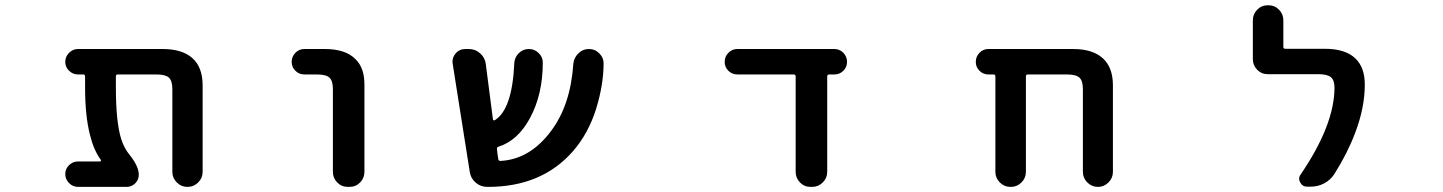

<svg xmlns="http://www.w3.org/2000/svg" viewBox="-20 -736 5540 737"><path d="M699.2 -18.6Q675.8 -18.6 658.7 -35.6Q641.6 -52.7 641.6 -76.2V-393.6Q641.6 -425.8 628.4 -438Q615.2 -450.2 581.1 -450.2H431.6Q424.8 -450.2 424.8 -442.4V-399.4Q424.8 -267.6 445.3 -202.1Q457 -166 477.5 -141.6Q512.7 -97.7 512.7 -65.4Q512.7 -45.9 499 -32.2Q485.4 -18.6 465.8 -18.6H279.3Q259.8 -18.6 245.1 -33.2Q230.5 -47.9 230.5 -67.9Q230.5 -87.9 245.1 -102.1Q259.8 -116.2 279.3 -116.2H364.3Q366.2 -116.2 367.2 -118.2Q368.2 -120.1 367.2 -122.1Q339.8 -159.2 325.2 -218.8Q306.6 -292 306.6 -399.4V-442.4Q306.6 -450.2 299.8 -450.2H279.3Q259.8 -450.2 245.1 -464.4Q230.5 -478.5 230.5 -498.5Q230.5 -518.6 245.1 -533.2Q259.8 -547.9 279.3 -547.9H603.5Q679.7 -547.9 718.8 -512.7Q757.8 -477.5 757.8 -408.2V-76.2Q757.8 -52.7 740.7 -35.6Q723.6 -18.6 700.2 -18.6Z M1315.4 -18.6Q1291 -18.6 1274.4 -35.6Q1257.8 -52.7 1257.8 -76.2V-393.6Q1257.8 -425.8 1244.6 -438Q1231.4 -450.2 1196.3 -450.2H1148.4Q1127.9 -450.2 1113.8 -464.4Q1099.6 -478.5 1099.6 -498.5Q1099.6 -518.6 1113.8 -533.2Q1127.9 -547.9 1148.4 -547.9H1226.6Q1306.6 -547.9 1344.7 -508.8Q1379.9 -474.6 1378.9 -408.2V-76.2Q1378.9 -52.7 1362.3 -35.6Q1345.7 -18.6 1321.3 -18.6Z M1850.6 -18.6Q1825.2 -18.6 1806.2 -34.7Q1787.1 -50.8 1783.2 -76.2L1717.8 -490.2Q1716.8 -495.1 1716.8 -499Q1716.8 -516.6 1728.5 -530.3Q1743.2 -547.9 1766.6 -547.9H1779.3Q1804.7 -547.9 1823.2 -531.2Q1841.8 -514.6 1844.7 -490.2L1872.1 -278.3Q1872.1 -275.4 1874.5 -274.4Q1877 -273.4 1878.9 -274.4Q1946.3 -315.4 1954.1 -493.2Q1955.1 -515.6 1971.2 -531.7Q1987.3 -547.9 2009.8 -547.9Q2033.2 -547.9 2048.8 -531.2Q2063.5 -516.6 2063.5 -496.1Q2063.5 -374 2014.6 -283.2Q1967.8 -196.3 1893.6 -172.9Q1886.7 -170.9 1887.7 -163.6Q1888.7 -156.2 1889.6 -145.5Q1891.6 -133.8 1892.6 -126Q1893.6 -118.2 1900.4 -118.2Q2013.7 -124 2094.7 -232.4Q2169.9 -332 2180.7 -490.2Q2182.6 -513.7 2199.7 -530.8Q2216.8 -547.9 2240.2 -547.9Q2264.6 -547.9 2281.2 -530.3Q2296.9 -514.6 2296.9 -493.2Q2296.9 -412.1 2268.6 -319.3Q2238.3 -222.7 2178.7 -154.8Q2119.1 -86.9 2037.6 -52.7Q1956.1 -18.6 1852.5 -18.6Z M3091.8 -18.6Q3067.4 -18.6 3050.8 -35.6Q3034.2 -52.7 3034.2 -76.2V-442.4Q3034.2 -450.2 3026.4 -450.2H2810.5Q2790 -450.2 2775.9 -464.4Q2761.7 -478.5 2761.7 -498.5Q2761.7 -518.6 2775.9 -533.2Q2790 -547.9 2810.5 -547.9H3182.6Q3203.1 -547.9 3217.3 -533.2Q3231.4 -518.6 3231.4 -498.5Q3231.4 -478.5 3217.3 -464.4Q3203.1 -450.2 3182.6 -450.2H3163.1Q3155.3 -450.2 3155.3 -442.4V-76.2Q3155.3 -52.7 3138.2 -35.6Q3121.1 -18.6 3097.7 -18.6Z M4136.7 -76.2V-393.6Q4136.7 -425.8 4123.5 -438Q4110.4 -450.2 4075.2 -450.2H3924.8Q3918 -450.2 3918 -442.4V-76.2Q3918 -52.7 3900.9 -35.6Q3883.8 -18.6 3860.4 -18.6H3858.4Q3835 -18.6 3817.9 -35.6Q3800.8 -52.7 3800.8 -76.2V-442.4Q3800.8 -450.2 3793.9 -450.2H3774.4Q3753.9 -450.2 3739.7 -464.4Q3725.6 -478.5 3725.6 -498.5Q3725.6 -518.6 3739.7 -533.2Q3753.9 -547.9 3774.4 -547.9H4098.6Q4173.8 -547.9 4212.9 -512.7Q4252 -477.5 4252 -408.2V-76.2Q4252 -52.7 4234.9 -35.6Q4217.8 -18.6 4194.3 -18.6Q4170.9 -18.6 4153.8 -35.6Q4136.7 -52.7 4136.7 -76.2Z M4997.1 -19.5Q4979.5 -19.5 4970.7 -36.1Q4966.8 -43 4966.8 -49.8Q4966.8 -58.6 4972.7 -66.4Q5102.5 -256.8 5102.5 -400.4Q5102.5 -427.7 5088.9 -439.5Q5075.2 -451.2 5041 -451.2H4846.7Q4822.3 -451.2 4805.7 -468.3Q4789.1 -485.4 4789.1 -508.8V-658.2Q4789.1 -681.6 4805.7 -698.7Q4822.3 -715.8 4846.7 -715.8H4848.6Q4873 -715.8 4889.6 -698.7Q4906.2 -681.6 4906.2 -658.2V-555.7Q4906.2 -548.8 4914.1 -548.8H5064.5Q5146.5 -548.8 5184.6 -509.8Q5218.8 -475.6 5218.8 -411.1Q5218.8 -322.3 5181.6 -225.6Q5153.3 -149.4 5101.6 -67.4Q5086.9 -44.9 5063 -32.2Q5039.1 -19.5 5011.7 -19.5Z"/></svg>

Font: Rounded Mgen+ 1mn medium
Style: Regular
Weight: 500
Designer: [Source Han Sans]
Ryoko NISHIZUKA  (kana & ideographs); Paul D. Hunt (Latin, Greek & Cyrillic); Wenlong ZHANG  (bopomofo
Version: Version 1.059.20150602